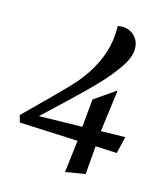

<svg xmlns="http://www.w3.org/2000/svg" viewBox="-93 -649 609 725"><g transform="rotate(15 211.5 -287.0)"><path d="M171.9 -259.8 79.1 -172.4 248 -175.8 258.3 -285.6 341.3 -342.8 319.8 -178.2 415 -180.2 398.9 -113.8 315.4 -117.7 306.2 -6.8 229 5.9 244.1 -120.1 15.6 -130.4 8.3 -157.7 100.6 -249Q165 -313 187.5 -339.4Q261.2 -426.8 275.4 -521.5Q279.3 -548.8 278.8 -578.1Q315.4 -585 339.6 -564.9Q363.8 -544.9 363.8 -510.7Q363.8 -494.6 356.4 -475.3Q349.1 -456.1 333.3 -433.8Q317.4 -411.6 302 -392.6Q286.6 -373.5 260.7 -346.9Q234.9 -320.3 217.8 -304Q200.7 -287.6 171.9 -259.8Z"/></g></svg>

Font: Neuton Cursive
Style: Regular
Weight: 500
Designer: Brian M Zick
Version: Version 1.43